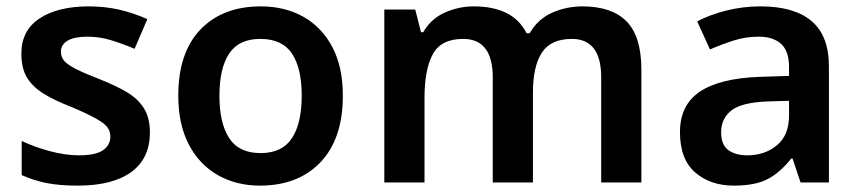

<svg xmlns="http://www.w3.org/2000/svg" viewBox="-20 -572 2696 602"><path d="M450 -157Q450 -75 391.5 -32.5Q333 10 224 10Q167 10 126.5 2Q86 -6 48 -23V-130Q88 -111 136.5 -98Q185 -85 228 -85Q280 -85 303 -101Q326 -117 326 -144Q326 -160 317 -172.5Q308 -185 281.5 -200Q255 -215 203 -237Q151 -257 116.5 -278.5Q82 -300 64.5 -329Q47 -358 47 -404Q47 -477 104.5 -514.5Q162 -552 258 -552Q308 -552 352.5 -542Q397 -532 442 -512L402 -419Q364 -435 328 -446Q292 -457 254 -457Q213 -457 192 -444.5Q171 -432 171 -410Q171 -393 181.5 -381Q192 -369 218.5 -355.5Q245 -342 294 -323Q342 -304 377 -283.5Q412 -263 431 -233Q450 -203 450 -157Z M1055 -272Q1055 -137 985 -63.5Q915 10 795 10Q721 10 663 -23Q605 -56 572 -119Q539 -182 539 -272Q539 -407 608.5 -479.5Q678 -552 798 -552Q873 -552 931 -519.5Q989 -487 1022 -424.5Q1055 -362 1055 -272ZM668 -272Q668 -186 698.5 -139Q729 -92 797 -92Q865 -92 895.5 -139Q926 -186 926 -272Q926 -358 895.5 -404Q865 -450 796 -450Q729 -450 698.5 -404Q668 -358 668 -272Z M1806 -552Q1898 -552 1944.5 -505Q1991 -458 1991 -353V0H1865V-329Q1865 -450 1773 -450Q1707 -450 1679 -407Q1651 -364 1651 -282V0H1525V-329Q1525 -450 1432 -450Q1363 -450 1337 -402Q1311 -354 1311 -265V0H1185V-542H1282L1300 -471H1307Q1331 -513 1374.5 -532.5Q1418 -552 1465 -552Q1526 -552 1567.5 -531.5Q1609 -511 1631 -468H1641Q1666 -512 1711 -532Q1756 -552 1806 -552Z M2365 -552Q2470 -552 2524.5 -506Q2579 -460 2579 -364V0H2490L2465 -75H2461Q2426 -31 2387 -10.5Q2348 10 2281 10Q2208 10 2160 -31Q2112 -72 2112 -158Q2112 -242 2173.5 -284Q2235 -326 2360 -331L2454 -334V-361Q2454 -412 2429 -434.5Q2404 -457 2359 -457Q2318 -457 2280.5 -445Q2243 -433 2206 -417L2166 -505Q2206 -526 2257.5 -539Q2309 -552 2365 -552ZM2388 -254Q2305 -251 2273 -225.5Q2241 -200 2241 -157Q2241 -118 2263.5 -101.5Q2286 -85 2323 -85Q2378 -85 2416 -116.5Q2454 -148 2454 -210V-256Z"/></svg>

Font: Noto Sans Hanifi Rohingya SemiBold
Style: Regular
Weight: 600
Version: Version 2.101